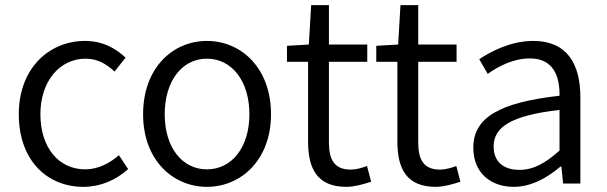

<svg xmlns="http://www.w3.org/2000/svg" viewBox="-20 -713 2358 746"><path d="M304 13C370 13 430 -13 478 -56L442 -110C408 -80 362 -55 311 -55C207 -55 137 -141 137 -269C137 -398 212 -485 313 -485C358 -485 393 -465 425 -435L468 -489C430 -524 381 -554 310 -554C173 -554 53 -450 53 -269C53 -91 162 13 304 13Z M784 13C916 13 1033 -91 1033 -269C1033 -450 916 -554 784 -554C652 -554 536 -450 536 -269C536 -91 652 13 784 13ZM784 -55C687 -55 620 -141 620 -269C620 -398 687 -485 784 -485C881 -485 949 -398 949 -269C949 -141 881 -55 784 -55Z M1326 13C1356 13 1392 3 1422 -7L1406 -68C1388 -61 1363 -54 1343 -54C1278 -54 1258 -94 1258 -160V-473H1407V-540H1258V-693H1189L1180 -540L1095 -535V-473H1177V-163C1177 -57 1213 13 1326 13Z M1673 13C1703 13 1739 3 1769 -7L1753 -68C1735 -61 1710 -54 1690 -54C1625 -54 1605 -94 1605 -160V-473H1754V-540H1605V-693H1536L1527 -540L1442 -535V-473H1524V-163C1524 -57 1560 13 1673 13Z M1976 13C2044 13 2106 -22 2158 -66H2161L2168 0H2235V-335C2235 -465 2183 -554 2052 -554C1965 -554 1889 -514 1842 -483L1875 -426C1916 -455 1974 -486 2039 -486C2132 -486 2155 -414 2154 -341C1922 -315 1819 -257 1819 -139C1819 -41 1887 13 1976 13ZM1998 -53C1943 -53 1898 -79 1898 -144C1898 -218 1963 -264 2154 -286V-128C2099 -79 2053 -53 1998 -53Z"/></svg>

Font: Genne Gothic Normal
Style: Regular
Weight: 350
Designer: Ryoko NISHIZUKA (kana & ideographs); Paul D. Hunt (Latin, Greek & Cyrillic); Wenlong ZHANG (bopomofo); Sandoll Communica
Foundry: Adobe Systems Incorporated
Version: Version 1.004;PS 1.004;hotconv 16.6.51;makeotf.lib2.5.65220